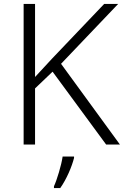

<svg xmlns="http://www.w3.org/2000/svg" viewBox="-20 -734 629 975"><path d="M589 0 290 -410 580 -714H509L245 -437C215 -405 186 -374 158 -343V-714H100V0H158V-285L247 -370L519 0ZM356 68V61H298C292 104 269 180 254 212V221H286C318 176 345 112 356 68Z"/></svg>

Font: Noto Sans Ethiopic Light
Style: Regular
Weight: 300
Designer: Monotype Design Team
Foundry: Monotype Imaging Inc.
Version: Version 2.102